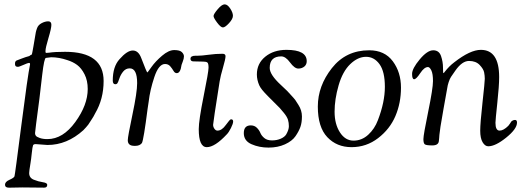

<svg xmlns="http://www.w3.org/2000/svg" viewBox="-20 -666 2415 882"><path d="M83 195 29 196H20Q3 196 3 182.5Q3 169 23.5 160Q44 151 46.5 144Q49 137 78 -90Q107 -317 118 -370V-372Q118 -377 113 -377Q108 -377 88 -368Q68 -359 62 -359Q49 -359 49 -371V-375Q49 -384 56 -388Q68 -393 79.5 -397Q91 -401 97.5 -403.5Q104 -406 109.5 -407Q115 -408 118 -411Q121 -414 123.5 -414Q126 -414 127 -419Q128 -424 128.5 -425.5Q129 -427 130.5 -436Q132 -445 134 -455.5Q136 -466 139.5 -488Q143 -510 144.5 -517.5Q146 -525 150 -536Q155 -551 171 -559.5Q187 -568 201.5 -568Q216 -568 216 -552Q216 -536 202.5 -491Q189 -446 189 -432V-428Q189 -423 192.5 -423Q196 -423 206 -424Q231 -428 279 -428Q456 -428 456 -294Q456 -211 417 -145Q409 -129 404 -122Q399 -115 394 -106.5Q389 -98 385.5 -93.5Q382 -89 375.5 -81.5Q369 -74 363 -68Q288 0 198 0L144 -4Q135 -4 132 1Q129 8 126 37.5Q123 67 120 84Q114 120 114 129Q114 151 135 159.5Q156 168 176.5 171Q197 174 197 183Q197 196 183 196ZM215 -403 191 -400Q183 -400 174 -323L161 -212Q141 -62 141 -54.5Q141 -47 145 -42Q149 -37 163 -32Q177 -27 198 -27Q269 -27 326 -105.5Q383 -184 383 -257Q383 -296 368.5 -324.5Q354 -353 334.5 -367.5Q315 -382 289 -390Q251 -403 215 -403Z M814 -368Q809 -330 792 -330Q783 -330 777 -340.5Q771 -351 762 -361.5Q753 -372 738 -372Q709 -372 689 -312Q669 -252 663 -199L658 -166Q640 -25 632 -9Q622 4 602 4H597Q567 4 567 -22Q567 -38 588.5 -140Q610 -242 610 -284Q610 -352 576 -352Q558 -352 546 -337.5Q534 -323 528 -304.5Q522 -286 518.5 -282.5Q515 -279 510 -279Q498 -279 498 -296Q498 -360 529 -394Q564 -434 590 -434Q616 -434 629 -399Q654 -333 657 -333Q658 -333 676 -358.5Q694 -384 724.5 -410Q755 -436 780.5 -436Q806 -436 815.5 -426.5Q825 -417 825 -407Q825 -397 819.5 -383Q814 -369 814 -368Z M1004 -540Q994 -540 977.5 -562Q961 -584 961 -592.5Q961 -601 980 -623.5Q999 -646 1012 -646Q1025 -646 1037.5 -627Q1050 -608 1050 -593.5Q1050 -579 1032 -559.5Q1014 -540 1004 -540ZM914 -383 869 -384Q855 -384 855 -396Q855 -410 878 -410H888Q906 -410 938.5 -414.5Q971 -419 1002 -419Q1016 -419 1016 -408Q1016 -395 1004.5 -356Q993 -317 989 -292Q959 -103 959 -93Q959 -83 965 -74.5Q971 -66 979 -66Q999 -66 1017.5 -92Q1036 -118 1041 -118Q1051 -118 1051 -108Q1051 -98 1041 -78Q1031 -58 1022 -49Q967 10 930 10Q893 10 893 -73Q893 -113 915.5 -224.5Q938 -336 938 -355Q938 -374 933 -378.5Q928 -383 914 -383Z M1132 -90Q1149 -90 1160 -79Q1171 -68 1176 -55.5Q1181 -43 1194 -32Q1207 -21 1229.5 -21Q1252 -21 1270 -29Q1288 -37 1295 -49Q1307 -70 1307 -86Q1307 -102 1303 -115.5Q1299 -129 1284.5 -147Q1270 -165 1265 -170Q1233 -202 1213.5 -221.5Q1194 -241 1184.5 -253Q1175 -265 1171 -274Q1160 -299 1160 -324Q1160 -374 1198.5 -405.5Q1237 -437 1296 -437Q1389 -437 1389 -385Q1389 -371 1380 -362Q1368 -351 1350.5 -351Q1333 -351 1312.5 -379Q1292 -407 1272 -407Q1219 -407 1219 -354Q1219 -323 1270 -276Q1297 -251 1299.5 -248Q1302 -245 1316.5 -229.5Q1331 -214 1336.5 -206.5Q1342 -199 1351 -184Q1367 -159 1367 -131Q1367 -103 1360 -83Q1353 -63 1337.5 -40.5Q1322 -18 1289 -3Q1256 12 1213.5 12Q1171 12 1135.5 -3.5Q1100 -19 1100 -54.5Q1100 -90 1132 -90Z M1676 -435Q1747 -435 1784.5 -384.5Q1822 -334 1822 -263.5Q1822 -193 1796.5 -133Q1771 -73 1717 -31.5Q1663 10 1595 10Q1527 10 1483.5 -36Q1440 -82 1440 -176.5Q1440 -271 1504.5 -353Q1569 -435 1676 -435ZM1716 -114Q1748 -197 1748 -267Q1748 -337 1723.5 -371Q1699 -405 1661.5 -405Q1624 -405 1589 -371.5Q1554 -338 1535.5 -274Q1517 -210 1517 -153Q1517 -96 1541.5 -58Q1566 -20 1604 -20Q1642 -20 1671.5 -47Q1701 -74 1716 -114Z M2023 -336Q2043 -362 2067 -380Q2140 -437 2189 -437Q2273 -437 2273 -312Q2273 -272 2264.5 -193Q2256 -114 2256 -102Q2256 -66 2275 -66Q2293 -66 2315 -88Q2318 -91 2322.5 -98Q2327 -105 2329 -108Q2337 -115 2346 -115Q2355 -115 2355 -103Q2355 -74 2305.5 -34Q2256 6 2223 6Q2208 6 2197 -12.5Q2186 -31 2186 -65.5Q2186 -100 2196.5 -195Q2207 -290 2207 -304Q2207 -318 2204 -333.5Q2201 -349 2183.5 -367.5Q2166 -386 2134.5 -386Q2103 -386 2072 -342Q2058 -322 2052 -313Q2046 -304 2041 -288.5Q2036 -273 2035 -264Q2027 -219 2017.5 -166.5Q2008 -114 2003.5 -84.5Q1999 -55 1998.5 -46.5Q1998 -38 1997.5 -32.5Q1997 -27 1996 -18Q1994 2 1966 2Q1938 2 1931.5 -3Q1925 -8 1925 -27Q1925 -46 1947 -153Q1969 -260 1969 -293.5Q1969 -327 1961.5 -342.5Q1954 -358 1946 -358Q1929 -358 1910.5 -330Q1892 -302 1882.5 -302Q1873 -302 1873 -326.5Q1873 -351 1908 -393Q1943 -435 1970 -435Q1997 -435 2006 -408.5Q2015 -382 2015 -356Q2015 -330 2017 -330Q2019 -330 2023 -336Z"/></svg>

Font: Sorts Mill Goudy
Style: Italic
Weight: 400
Italic angle: -7.40001°
Version: Version 003.101